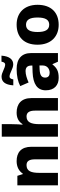

<svg xmlns="http://www.w3.org/2000/svg" viewBox="872 -1676 814 2598"><g transform="rotate(-90 1279.0 -377.0)"><path d="M398 -559C322 -559 264 -529 229 -476H222L199 -549H70V0H239V-250C239 -363 262 -425 344 -425C399 -425 422 -386 422 -311V0H592V-358C592 -499 514 -559 398 -559Z M898 -628V-760H729V0H898V-250C898 -363 924 -425 1003 -425C1056 -425 1081 -386 1081 -311V0H1251V-358C1251 -499 1168 -559 1055 -559C988 -559 935 -537 899 -480H891C894 -507 898 -558 898 -628Z M1423 -604H1503C1512 -647 1526 -655 1543 -655C1590 -655 1649 -605 1707 -605C1771 -605 1817 -653 1825 -764H1744C1736 -723 1721 -714 1705 -714C1657 -714 1595 -763 1543 -763C1473 -763 1431 -717 1423 -604ZM1644 -559C1550 -559 1473 -541 1413 -510L1462 -397C1514 -420 1569 -438 1615 -438C1662 -438 1691 -416 1691 -359V-346L1600 -343C1440 -336 1356 -280 1356 -165C1356 -46 1428 10 1524 10C1616 10 1659 -15 1706 -74H1710L1743 0H1860V-363C1860 -491 1782 -559 1644 -559ZM1641 -248 1692 -250V-206C1692 -147 1648 -112 1593 -112C1554 -112 1528 -131 1528 -173C1528 -219 1557 -245 1641 -248Z M2513 -276C2513 -458 2401 -559 2245 -559C2076 -559 1973 -458 1973 -276C1973 -93 2085 10 2242 10C2410 10 2513 -93 2513 -276ZM2145 -276C2145 -377 2174 -432 2243 -432C2313 -432 2341 -377 2341 -276C2341 -174 2313 -118 2244 -118C2173 -118 2145 -174 2145 -276Z"/></g></svg>

Font: Noto Sans Lao ExtraBold
Style: Regular
Weight: 800
Designer: Monotype Design Team
Foundry: Monotype Imaging Inc.
Version: Version 2.003